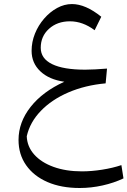

<svg xmlns="http://www.w3.org/2000/svg" viewBox="-20 -584 628 946"><path d="M296.9 -181.2Q221.7 -191.9 178.7 -232.7Q135.7 -273.4 135.7 -333.5Q135.7 -377.4 152.3 -418.5Q168.9 -459.5 197.5 -492.4Q226.1 -525.4 261.5 -544.7Q296.9 -564 334.5 -564Q401.4 -564 479 -501.5L446.3 -435.1Q387.7 -479 324.7 -479Q262.2 -479 221.4 -442.1Q180.7 -405.3 180.7 -348.6Q180.7 -295.4 236.6 -268.1Q292.5 -240.7 399.9 -240.7Q421.9 -240.7 449.2 -242.2Q476.6 -243.7 507.3 -246.1L500.5 -173.3Q399.4 -164.1 317.1 -128.7Q234.9 -93.3 181.2 -37.6Q127.4 18.1 111.8 87.4Q113.8 138.2 148.4 177.2Q183.1 216.3 243.9 238.3Q304.7 260.3 383.3 260.3Q431.2 260.3 483.6 252Q536.1 243.7 578.1 229.5L588.4 294.9Q541 317.4 485.1 329.8Q429.2 342.3 372.6 342.3Q281.7 342.3 214.1 313Q146.5 283.7 108.9 230.2Q71.3 176.8 71.3 105.5Q71.3 18.1 130.9 -57.4Q190.4 -132.8 296.9 -181.2Z"/></svg>

Font: Pinar-DS1-FD Regular
Style: Regular
Weight: 400
Designer: Amin Abedi
Version: Version 3.000